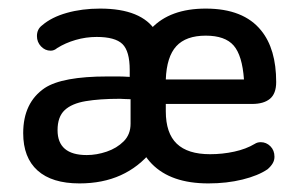

<svg xmlns="http://www.w3.org/2000/svg" viewBox="-20 -417 703 447"><path d="M282 -238Q265 -239 256 -239Q247 -239 241 -239Q235 -239 230 -239Q125 -239 84 -212Q34 -178 34 -107Q34 -50 67.5 -20Q101 10 165 10Q219 10 261 -9Q303 -28 333 -65Q347 -82 353.5 -102Q360 -122 360 -146V-226Q360 -279 356.5 -304Q353 -329 343 -344Q310 -397 213 -397Q171 -397 135.5 -387Q100 -377 78 -358Q66 -349 66 -333Q66 -319 75.5 -309Q85 -299 98 -299Q106 -299 113 -305Q132 -317 156 -324Q180 -331 205 -331Q248 -331 265 -314.5Q282 -298 282 -254ZM284 -186V-129Q284 -104 268 -88Q252 -72 228.5 -64Q205 -56 182 -56Q114 -56 114 -114Q114 -145 130.5 -160.5Q147 -176 179.5 -181.5Q212 -187 259 -187Q264 -187 269.5 -186.5Q275 -186 284 -186ZM366 -175H567Q594 -175 608.5 -187Q623 -199 623 -226Q623 -303 588 -346Q547 -397 459 -397Q376 -397 332.5 -351Q289 -305 289 -216V-171Q289 -81 333.5 -35.5Q378 10 465 10Q508 10 544.5 1Q581 -8 603 -23Q611 -30 615 -37Q619 -44 619 -52Q619 -67 609.5 -76.5Q600 -86 587 -86Q579 -86 573 -82Q553 -70 525.5 -64Q498 -58 469 -58Q417 -58 391.5 -82.5Q366 -107 366 -158ZM548 -232H366Q368 -285 390.5 -309.5Q413 -334 459 -334Q504 -334 524 -311Q544 -288 548 -232Z"/></svg>

Font: Beiruti Medium
Style: Regular
Weight: 500
Designer: Arlette Boutros
Foundry: Boutros
Version: Version 1.41